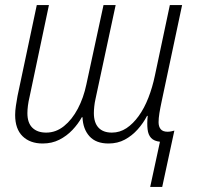

<svg xmlns="http://www.w3.org/2000/svg" viewBox="-20 -550 769 749"><path d="M565.9 179.2 604 2.9Q581.1 0.5 569.6 -11.7Q558.1 -23.9 555.7 -45.9Q553.2 -67.9 556.2 -98.1H553.7Q539.1 -69.8 517.1 -45.2Q495.1 -20.5 467 -5.4Q439 9.8 403.3 9.8Q354.5 9.8 329.1 -18.3Q303.7 -46.4 301.8 -92.8H299.3Q284.7 -66.4 262.5 -43Q240.2 -19.5 211.4 -4.9Q182.6 9.8 146.5 9.8Q97.2 9.8 68.1 -18.6Q39.1 -46.9 39.1 -101.6Q39.1 -117.7 42 -137.2Q44.9 -156.7 48.3 -175.3L123.5 -530.3H170.9L95.7 -173.8Q90.8 -153.3 88.9 -137.5Q86.9 -121.6 86.9 -108.4Q86.9 -70.8 106.2 -51.8Q125.5 -32.7 160.2 -32.7Q198.2 -32.7 229.7 -58.1Q261.2 -83.5 283.7 -126.2Q306.2 -168.9 316.9 -220.7L383.8 -530.3H431.2L353 -166Q349.1 -148.9 347.7 -134.3Q346.2 -119.6 346.2 -108.9Q346.2 -71.3 364.3 -52Q382.3 -32.7 416.5 -32.7Q447.3 -32.7 473.4 -50Q499.5 -67.4 521.2 -97.7Q543 -127.9 558.8 -168.5Q574.7 -209 584.5 -256.3L642.6 -530.3H690.4L610.8 -155.3Q605 -128.4 601.8 -108.4Q598.6 -88.4 598.6 -73.2Q598.6 -56.2 606.9 -46.1Q615.2 -36.1 633.8 -36.1Q640.1 -36.1 647.2 -37.4Q654.3 -38.6 660.2 -40.5L612.8 179.2Z"/></svg>

Font: Open Sans SemiCondensed Light
Style: Italic
Weight: 300
Width: 4
Italic angle: -12°
Designer: Monotype Design Team
Foundry: Monotype Imaging Inc.
Version: Version 3.000